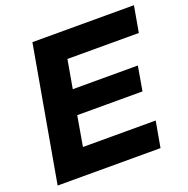

<svg xmlns="http://www.w3.org/2000/svg" viewBox="-125 -821 922 940"><g transform="rotate(-20 335.5 -351.0)"><path d="M226 -291H566L588 -418H249L275 -566H647L671 -702H142L18 0H554L578 -135H199Z"/></g></svg>

Font: Geom Bold
Style: Bold Italic
Weight: 700
Italic angle: -10°
Version: Version 1.102